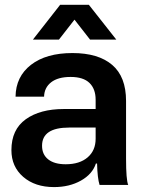

<svg xmlns="http://www.w3.org/2000/svg" viewBox="-20 -760 599 789"><path d="M202.1 8.8Q124 8.8 75.4 -33.2Q26.9 -75.2 26.9 -143.1Q26.9 -227.5 85.7 -269.8Q144.5 -312 242.2 -312H373V-350.1Q373 -394.5 347.7 -419.2Q322.3 -443.8 270 -443.8Q218.3 -443.8 190.2 -421.9Q162.1 -399.9 161.1 -362.8H43.9Q44.9 -445.3 107.4 -493.7Q169.9 -542 277.8 -542Q383.8 -542 440.9 -493.4Q498 -444.8 498 -345.2V-107.9Q498 -21.5 506.8 0H389.2Q380.4 -27.3 378.9 -87.9H374Q359.9 -44.4 312.5 -17.8Q265.1 8.8 202.1 8.8ZM115.2 -597.2 227.1 -740.2H345.2L458 -597.2H350.1L286.1 -679.2L222.2 -597.2ZM152.8 -161.1Q152.8 -125 178.2 -105Q203.6 -85 250 -85Q307.1 -85 340.1 -113.3Q373 -141.6 373 -189.9V-235.8H264.2Q152.8 -235.8 152.8 -161.1Z"/></svg>

Font: Lumene Sans
Style: Bold
Weight: 600
Designer: Deni Anggara
Version: Version 1.003;Glyphs 3.1.2 (3151)